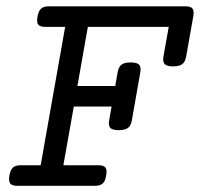

<svg xmlns="http://www.w3.org/2000/svg" viewBox="-20 -600 645 620"><path d="M190.4 -513.2H126Q109.4 -513.2 103.5 -520.5Q97.7 -527.8 101.1 -546.4Q104.5 -564.9 112.8 -572.3Q121.1 -579.6 137.7 -579.6H579.1Q595.7 -579.6 601.6 -572.3Q607.4 -564.9 604 -546.4L581.1 -417.5Q578.1 -400.4 568.8 -393.1Q559.6 -385.7 539.1 -385.7Q518.6 -385.7 511.7 -393.1Q504.9 -400.4 507.8 -417.5L524.9 -513.2H263.7L230 -322.3H352.1L359.9 -366.7Q362.8 -383.8 372.1 -391.1Q381.3 -398.4 401.9 -398.4Q422.4 -398.4 429.2 -391.1Q436 -383.8 433.1 -366.7L405.8 -211.4Q402.8 -194.3 393.3 -187Q383.8 -179.7 363.3 -179.7Q342.8 -179.7 336.2 -187Q329.6 -194.3 332.5 -211.4L340.3 -255.9H218.3L184.6 -66.4H297.9Q314.5 -66.4 320.3 -59.1Q326.2 -51.8 322.8 -33.2Q319.8 -14.6 311.5 -7.3Q303.2 0 286.6 0H35.6Q19 0 13.2 -7.3Q7.3 -14.6 10.3 -33.2Q13.7 -51.8 22 -59.1Q30.3 -66.4 46.9 -66.4H111.3Z"/></svg>

Font: Courier Prime
Style: Italic
Weight: 400
Monospace: yes
Designer: Alan Dague-Greene
Foundry: Quote-Unquote Apps
Version: Version 1.202